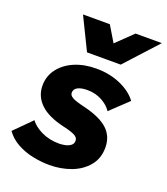

<svg xmlns="http://www.w3.org/2000/svg" viewBox="-151 -860 848 975"><g transform="rotate(20 272.5 -372.5)"><path d="M-10 -81 81 -172Q101 -144 143 -123.5Q185 -103 239 -103Q251 -103 268.5 -106Q286 -109 299.5 -118.5Q313 -128 313 -145Q313 -162 294.5 -172Q276 -182 232 -192Q144 -212 101.5 -253Q59 -294 59 -352Q59 -403 89 -442.5Q119 -482 170.5 -504Q222 -526 288 -526Q359 -526 418 -500.5Q477 -475 509 -432L414 -342Q397 -369 361.5 -388.5Q326 -408 282 -408Q249 -408 230 -398Q211 -388 211 -368Q211 -354 228 -344Q245 -334 296 -322Q384 -301 425.5 -263Q467 -225 467 -164Q467 -105 433 -64.5Q399 -24 345 -4Q291 16 229 16Q185 16 139 6.5Q93 -3 54 -24.5Q15 -46 -10 -81ZM214 -587 129 -761H274L325 -676L413 -761H555L396 -587Z"/></g></svg>

Font: Wix Madefor Text ExtraBold
Style: Italic
Weight: 800
Italic angle: -12°
Designer: Dalton Maag Ltd
Foundry: Dalton Maag Ltd
Version: Version 3.100